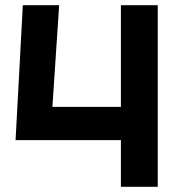

<svg xmlns="http://www.w3.org/2000/svg" viewBox="-20 -720 680 740"><path d="M40 -180 68 -700H208L182 -308H446V-700H588V0H446V-180Z"/></svg>

Font: Tektur SemiBold
Style: Regular
Weight: 600
Designer: Adam Jagosz
Foundry: Adam Jagosz
Version: Version 1.005;gftools[0.9.30]